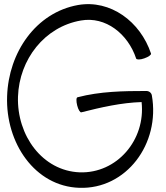

<svg xmlns="http://www.w3.org/2000/svg" viewBox="-20 -861 792 918"><path d="M702 -605C651 -758 508 -864 353 -837C152 -801 21 -611 14 -401C6 -177 147 30 359 37C583 45 747 -173 706 -405C704 -417 693 -426 680 -426C569 -426 458 -424 351 -396C344 -395 344 -377 349 -357C354 -337 363 -322 369 -324C464 -348 560 -370 657 -373C677 -192 539 -31 361 -37C183 -44 60 -213 66 -399C72 -577 193 -733 367 -763C485 -784 592 -699 631 -581C633 -575 651 -575 670 -582C690 -589 704 -599 702 -605Z"/></svg>

Font: Nupuram Light
Style: Regular
Weight: 300
Designer: Santhosh Thottingal (santhosh.thottingal@gmail.com)
Foundry: SMC
Version: Version 1.000